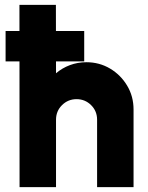

<svg xmlns="http://www.w3.org/2000/svg" viewBox="-20 -770 610 790"><path d="M529.5 -319.5V0H379.5V-277.5Q379.5 -313 354.8 -337.5Q330 -362 295 -362Q260 -362 235.2 -337.5Q210.5 -313 210.5 -277.5V0H60.5L60 -750H210L210.5 -468.5Q235.5 -490 267.5 -502Q299.5 -514 335 -514Q389 -514 433 -487.8Q477 -461.5 503.2 -417.5Q529.5 -373.5 529.5 -319.5ZM3 -517.5V-642.5H326.5V-517.5Z"/></svg>

Font: Urbanist Black
Style: Regular
Weight: 900
Designer: Corey Hu
Foundry: Corey Hu
Version: Version 1.330; ttfautohint (v1.8.4.7-5d5b)